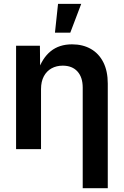

<svg xmlns="http://www.w3.org/2000/svg" viewBox="-20 -779 647 1003"><path d="M194.3 -313.5V0H64V-540H188.5L189.9 -405.3H177.2Q200.2 -475.1 244.6 -511.2Q289.1 -547.4 356.4 -547.4Q412.6 -547.4 454.6 -523.4Q496.6 -499.5 519.8 -453.6Q543 -407.7 543 -342.3V204.1H412.1V-321.3Q412.1 -375.5 384.5 -405.8Q356.9 -436 307.6 -436Q274.9 -436 249.3 -421.9Q223.6 -407.7 209 -380.4Q194.3 -353 194.3 -313.5ZM267.1 -608.4 283.2 -758.8H404.3L347.2 -608.4Z"/></svg>

Font: V-Inter
Style: SemiBold-600
Weight: 600
Designer: Rasmus Andersson
Foundry: rsms
Version: Version 4.000;git-4146feb